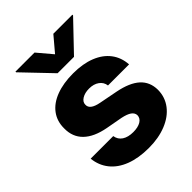

<svg xmlns="http://www.w3.org/2000/svg" viewBox="-217 -865 987 987"><g transform="rotate(-45 276.5 -371.5)"><path d="M278.3 -423.8Q247.1 -423.8 226.3 -410.9Q205.6 -397.9 206.1 -377.9Q204.6 -343.8 266.6 -332L367.2 -312.5Q446.3 -296.9 485.1 -261.7Q523.9 -226.6 524.4 -168.9Q523.9 -115.7 492.9 -75.2Q461.9 -34.7 406.7 -12.5Q351.6 9.8 280.3 9.8Q205.6 9.8 151.1 -11.2Q96.7 -32.2 65.7 -71.3Q34.7 -110.4 29.3 -163.1H193.4Q197.8 -134.8 220.9 -119.6Q244.1 -104.5 281.2 -104.5Q315.4 -104.5 336.2 -116.9Q356.9 -129.4 357.4 -151.4Q356.4 -168.9 340.3 -180.4Q324.2 -191.9 290 -199.2L199.2 -215.8Q121.1 -230.5 81.5 -269.3Q42 -308.1 43 -369.1Q42.5 -421.4 70.6 -459.2Q98.6 -497.1 151.4 -517.1Q204.1 -537.1 275.4 -537.1Q346.2 -537.1 398.2 -516.4Q450.2 -495.6 479.2 -457.3Q508.3 -418.9 511.7 -366.2H358.4Q355 -392.6 333.3 -408.2Q311.5 -423.8 278.3 -423.8ZM279.3 -671.9 347.7 -752.9H486.3V-748L338.9 -593.8H219.7L72.3 -748V-752.9H210.9Z"/></g></svg>

Font: Pretendard GOV ExtraBold
Style: Regular
Weight: 800
Designer: Base glyphs from Inter by Rasmus Andersson; Hangeul glyphs from Noto Sans CJK(Source Han Sans) by Jang Soo-young and Kan
Foundry: Kil Hyung-jin
Version: Version 1.309